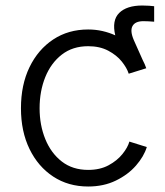

<svg xmlns="http://www.w3.org/2000/svg" viewBox="-20 -659 593 689"><path d="M296.4 10.3Q225.1 10.3 170.9 -25.4Q116.7 -61 85.9 -124.3Q55.2 -187.5 55.2 -270.5Q55.2 -354.5 85.9 -418Q116.7 -481.4 170.9 -517.3Q225.1 -553.2 296.4 -553.2Q323.2 -553.2 347.7 -547.6Q372.1 -542 393.6 -532.2Q380.9 -585.9 407.7 -612.5Q434.6 -639.2 490.7 -639.2Q503.9 -639.2 514.9 -638.4Q525.9 -637.7 533.2 -636.7V-581.1Q523.4 -582 512.7 -582.5Q502 -583 494.6 -583Q465.3 -583 455.6 -565.7Q445.8 -548.3 460.4 -514.6L492.2 -443.4Q500 -428.7 504.9 -414.1L441.9 -394.5Q435.5 -415 417.2 -438Q398.9 -460.9 368.4 -477.1Q337.9 -493.2 296.4 -493.2Q240.7 -493.2 201.9 -463.1Q163.1 -433.1 142.6 -382.6Q122.1 -332 122.1 -270.5Q122.1 -210 142.6 -159.7Q163.1 -109.4 201.9 -79.3Q240.7 -49.3 296.4 -49.3Q338.9 -49.3 369.6 -65.9Q400.4 -82.5 419.4 -106.2Q438.5 -129.9 444.3 -150.9L506.8 -131.3Q496.6 -97.7 468 -64.9Q439.5 -32.2 395.8 -11Q352.1 10.3 296.4 10.3Z"/></svg>

Font: Inter Light
Style: Regular
Weight: 300
Designer: Rasmus Andersson
Foundry: rsms
Version: Version 4.000;git-a52131595